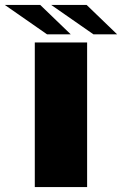

<svg xmlns="http://www.w3.org/2000/svg" viewBox="-56 -758 495 778"><path d="M85 0V-586H297V0ZM322.5 -619 151.5 -738H295L418.5 -619ZM134.5 -619 -36.5 -738H107L230.5 -619Z"/></svg>

Font: Anybody UltraExpanded Regular
Style: Bold
Weight: 700
Width: 9
Designer: Tyler Finck
Foundry: Etcetera Type Company
Version: Version 1.010; ttfautohint (v1.8.3) -l 8 -r 50 -G 200 -x 14 